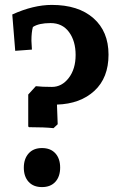

<svg xmlns="http://www.w3.org/2000/svg" viewBox="-20 -747 462 782"><path d="M114 -637Q108 -616 108 -581L110 -545L42 -540L30 -688Q116 -727 191 -727Q299 -727 360.5 -673Q422 -619 422 -524.5Q422 -430 364.5 -377Q307 -324 212 -321L215 -241L198 -225Q162 -229 98 -229L95 -232V-362L126 -396Q151 -393 191.5 -393Q232 -393 260 -429.5Q288 -466 288 -523Q288 -580 261 -616.5Q234 -653 186 -653Q138 -653 114 -637ZM96.5 -122Q116 -144 151 -144Q186 -144 205.5 -122.5Q225 -101 225 -64.5Q225 -28 205.5 -6.5Q186 15 151 15Q116 15 96.5 -6.5Q77 -28 77 -64Q77 -100 96.5 -122Z"/></svg>

Font: Andada SC
Style: Bold
Weight: 700
Designer: Carolina Giovagnoli
Foundry: Carolina Giovagnoli
Version: Version 1.003